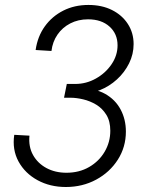

<svg xmlns="http://www.w3.org/2000/svg" viewBox="-20 -748 595 776"><path d="M246.1 7.8Q182.1 7.8 131.6 -19.8Q81.1 -47.4 54.9 -95.2Q28.8 -143.1 37.6 -203.1L99.1 -199.7Q94.7 -155.3 113.5 -121.6Q132.3 -87.9 167.7 -68.8Q203.1 -49.8 248.5 -49.8Q300.3 -49.8 340.3 -73Q380.4 -96.2 403.1 -135Q425.8 -173.8 425.8 -219.7Q425.8 -258.3 409.7 -284.2Q393.6 -310.1 368.9 -325Q344.2 -339.8 316.4 -346.4Q288.6 -353 265.1 -353H238.8L250 -408.7H284.2Q328.6 -408.7 367.7 -430.7Q406.7 -452.6 430.9 -488.3Q455.1 -523.9 455.1 -564.9Q455.1 -611.3 422.6 -640.6Q390.1 -669.9 335.9 -669.9Q295.9 -669.9 263.9 -653.3Q231.9 -636.7 212.2 -607.9Q192.4 -579.1 188 -542L124 -545.9Q131.8 -600.6 161.1 -641.4Q190.4 -682.1 235.8 -705.1Q281.2 -728 337.4 -728Q391.6 -728 432.6 -707.5Q473.6 -687 496.8 -651.1Q520 -615.2 520 -569.8Q520 -528.8 501.7 -491.9Q483.4 -455.1 452.6 -427Q421.9 -398.9 383.1 -383.5Q344.2 -368.2 303.2 -370.6L304.7 -389.6Q363.8 -391.6 404.8 -368.7Q445.8 -345.7 467.3 -305.7Q488.8 -265.6 488.8 -216.3Q488.8 -153.8 456.3 -102.8Q423.8 -51.8 368.7 -22Q313.5 7.8 246.1 7.8Z"/></svg>

Font: Reddit Sans Light
Style: Italic
Weight: 300
Italic angle: -11.25°
Designer: Stephen Hutchings
Version: Version 1.013